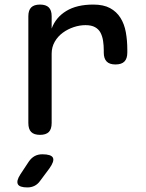

<svg xmlns="http://www.w3.org/2000/svg" viewBox="-20 -580 640 840"><path d="M155 10Q129 10 116.5 -2.5Q104 -15 104 -42V-509Q104 -535 116.5 -547.5Q129 -560 155 -560Q181 -560 193.5 -547.5Q206 -535 206 -509V-455Q224 -504 270 -532Q316 -560 388 -560Q433 -560 461.5 -544.5Q490 -529 507 -502Q524 -475 530.5 -439Q537 -403 537 -362V-350Q537 -324 524.5 -311Q512 -298 485 -298Q459 -298 446.5 -311Q434 -324 434 -350V-360Q434 -381 431 -401Q428 -421 420 -436.5Q412 -452 396 -461Q380 -470 354 -470Q329 -470 303 -461.5Q277 -453 255 -437Q233 -421 219.5 -397.5Q206 -374 206 -345V-42Q206 -15 193.5 -2.5Q181 10 155 10ZM69 183 106 127Q117 111 131.5 103Q146 95 165 95Q204 95 211.5 110Q219 125 196 157L155 212Q145 226 131 233Q117 240 100 240Q65 240 58 225.5Q51 211 69 183Z"/></svg>

Font: Maple Mono Medium
Style: Regular
Weight: 500
Monospace: yes
Designer: subframe7536
Version: Version 7.000